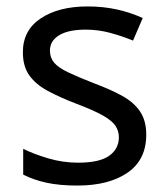

<svg xmlns="http://www.w3.org/2000/svg" viewBox="-20 -566 519 596"><path d="M434 -148Q434 -70 376 -30Q318 10 220 10Q164 10 123.5 1Q83 -8 52 -24V-104Q84 -88 129.5 -74.5Q175 -61 222 -61Q289 -61 319 -82.5Q349 -104 349 -140Q349 -160 338 -176Q327 -192 298.5 -208Q270 -224 217 -244Q165 -264 128 -284Q91 -304 71 -332Q51 -360 51 -404Q51 -472 106.5 -509Q162 -546 252 -546Q301 -546 343.5 -536.5Q386 -527 423 -510L393 -440Q359 -454 322 -464Q285 -474 246 -474Q192 -474 163.5 -456.5Q135 -439 135 -409Q135 -387 148 -371.5Q161 -356 191.5 -341.5Q222 -327 273 -307Q324 -288 360 -268Q396 -248 415 -219.5Q434 -191 434 -148Z"/></svg>

Font: Noto Sans Old South Arabian
Style: Regular
Weight: 400
Designer: Monotype Design Team
Foundry: Monotype Imaging Inc.
Version: Version 2.001; ttfautohint (v1.8.4.7-5d5b)